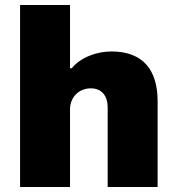

<svg xmlns="http://www.w3.org/2000/svg" viewBox="-20 -745 707 765"><path d="M60 0H259V-310C259 -355 292 -393 342 -393C386 -393 409 -362 409 -318V0H608V-342C608 -467 549 -540 424 -540C365 -540 300 -516 266 -473H259V-725H60Z"/></svg>

Font: Archivo Black
Style: Regular
Weight: 900
Designer: Hector Gatti
Foundry: Omnibus-Type
Version: Version 2.001